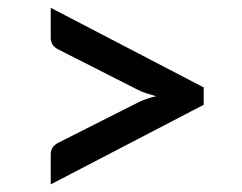

<svg xmlns="http://www.w3.org/2000/svg" viewBox="-20 -583 620 492"><path d="M502 -359V-314.5L110 -110.5V-187.5Q110 -197 114.5 -204.5Q119 -212 130 -217.5L332 -319.5Q342.5 -325 354.8 -329.2Q367 -333.5 380 -336.5Q367 -340 354.8 -344Q342.5 -348 332 -353.5L130 -456Q119 -461.5 114.5 -469Q110 -476.5 110 -485.5V-563Z"/></svg>

Font: TypoPRO Lato
Style: Regular
Weight: 600
Designer: Lukasz Dziedzic with Adam Twardoch and Botio Nikoltchev
Foundry: tyPoland Lukasz Dziedzic
Version: Version 2.010; 2014-09-01; http://www.latofonts.com/